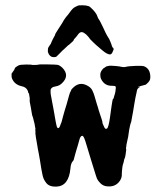

<svg xmlns="http://www.w3.org/2000/svg" viewBox="-20 -671 587 714"><path d="M504 -350H505Q505 -350 504 -350ZM23 -397Q36 -415 35 -415.5Q34 -416 36 -419Q42 -424 48.5 -427.5Q55 -431 76.5 -431Q98 -431 98.5 -430Q99 -429 111.5 -429.5Q124 -430 124 -431Q124 -432 155 -431.5Q186 -431 193.5 -430Q201 -429 212 -419Q240 -390 211 -362Q201 -352 188 -350Q168 -347 168 -334Q168 -324 169 -318.5Q170 -313 171.5 -305Q173 -297 174.5 -289Q176 -281 178 -270.5Q180 -260 182 -248Q184 -236 187 -219.5Q190 -203 192 -198Q199 -187 206 -210Q208 -215 208.5 -216Q209 -217 209 -217.5Q209 -218 214.5 -238.5Q220 -259 228 -284Q239 -326 242 -330Q245 -334 244.5 -335.5Q244 -337 250 -343Q274 -368 302 -354Q317 -347 323 -335.5Q329 -324 333 -308.5Q337 -293 340.5 -283Q344 -273 344.5 -270.5Q345 -268 347 -261.5Q349 -255 352 -246Q355 -237 358 -228Q361 -219 361 -215.5Q361 -212 361.5 -212Q362 -212 365.5 -203Q369 -194 372 -192.5Q375 -191 378 -193Q384 -198 389 -234.5Q394 -271 394.5 -274Q395 -277 397 -290Q399 -303 400.5 -303Q402 -303 403 -307.5Q404 -312 404.5 -313Q405 -314 405.5 -316.5Q406 -319 407 -321Q408 -323 409 -329.5Q410 -336 410.5 -342Q411 -348 410 -349Q409 -352 397 -352Q369 -351 356 -377Q353 -383 353 -392.5Q353 -402 358.5 -409.5Q364 -417 365 -417Q366 -417 370.5 -420.5Q375 -424 375.5 -424Q376 -424 381.5 -425.5Q387 -427 395.5 -426.5Q404 -426 411 -425.5Q418 -425 424 -424Q440 -420 448.5 -422.5Q457 -425 484 -426Q511 -427 517 -424Q538 -415 539 -387Q540 -374 532 -365.5Q524 -357 521.5 -356Q519 -355 506.5 -352Q494 -349 494 -347.5Q494 -346 498 -348Q502 -349 501 -348Q491 -343 489.5 -335Q488 -327 487 -323Q486 -319 484 -309.5Q482 -300 479.5 -284.5Q477 -269 476.5 -266Q476 -263 474.5 -254Q473 -245 470.5 -232.5Q468 -220 468 -218Q465 -211 463.5 -203.5Q462 -196 460.5 -189Q459 -182 458 -172Q457 -162 454 -150.5Q451 -139 450.5 -134Q450 -129 449 -122.5Q448 -116 449 -116.5Q450 -117 449 -111Q447 -94 445.5 -88Q444 -82 443.5 -81.5Q443 -81 442.5 -80.5Q442 -80 441 -73.5Q440 -67 438 -62Q436 -57 435 -48.5Q434 -40 433.5 -34.5Q433 -29 433 -25Q434 -11 426 1Q410 25 379 22Q364 21 354 11Q344 1 341 -6Q338 -13 332.5 -31.5Q327 -50 319 -75Q311 -100 303.5 -126Q296 -152 292.5 -159Q289 -166 286 -166Q279 -166 275 -150.5Q271 -135 269 -129Q267 -123 265 -116Q263 -109 259.5 -97Q256 -85 255 -80Q254 -75 252 -73Q243 -64 242 -45Q236 21 190 23Q164 24 152.5 10Q141 -4 138 -21Q135 -38 134 -41.5Q133 -45 132.5 -50.5Q132 -56 128.5 -75.5Q125 -95 124 -101Q123 -107 121.5 -113.5Q120 -120 119.5 -125Q119 -130 117.5 -137Q116 -144 113.5 -160Q111 -176 111.5 -176Q112 -176 112 -180.5Q112 -185 111 -189L112 -191Q110 -199 109.5 -204.5Q109 -210 107 -216.5Q105 -223 104 -228.5Q103 -234 101.5 -237Q100 -240 99.5 -243Q99 -246 98 -251.5Q97 -257 95 -269.5Q93 -282 91.5 -288Q90 -294 90.5 -298.5Q91 -303 90.5 -307Q90 -311 89 -315Q88 -319 88 -322Q86 -326 85 -326V-327Q85 -330 82 -336Q76 -347 62 -350Q33 -356 24 -381Q23 -384 23 -391ZM171 -513 172 -516 174 -520Q174 -520 175 -522Q176 -524 176 -524.5Q176 -525 178 -528Q180 -531 180 -532Q180 -533 183 -537.5Q186 -542 185 -542.5Q184 -543 195 -560Q206 -577 210.5 -584Q215 -591 218 -597Q227 -610 230 -613Q230 -612 240.5 -626.5Q251 -641 258.5 -644.5Q266 -648 267.5 -649Q269 -650 273 -651Q305 -653 315 -645Q338 -625 343 -608Q344 -604 347 -600Q350 -596 354 -588Q358 -580 360.5 -575Q363 -570 365.5 -564.5Q368 -559 369 -557Q370 -555 372.5 -549.5Q375 -544 378 -539Q388 -524 390 -517Q393 -509 394.5 -505.5Q396 -502 395.5 -501.5Q395 -501 401 -491V-492Q401 -497 402 -491.5Q403 -486 402 -484V-483Q402 -485 401 -484Q399 -476 395 -471.5Q391 -467 383.5 -469.5Q376 -472 368.5 -477.5Q361 -483 358 -486Q355 -489 351.5 -491.5Q348 -494 347 -495.5Q346 -497 343.5 -498.5Q341 -500 327 -513.5Q313 -527 313.5 -527.5Q314 -528 306.5 -536.5Q299 -545 296 -546Q289 -552 282.5 -551.5Q276 -551 270 -542.5Q264 -534 259 -529Q254 -524 254 -522Q255 -520 235 -503V-504Q223 -492 218 -488Q213 -484 203.5 -474Q194 -464 190.5 -461Q187 -458 179 -458.5Q171 -459 166.5 -463.5Q162 -468 162 -468.5Q162 -469 158 -478Q158 -491 159 -492.5Q160 -494 161 -496.5Q162 -499 166 -504Q170 -509 169.5 -509.5Q169 -510 170 -511Q171 -512 171 -513Z"/></svg>

Font: TT2020 Style E
Style: Regular
Weight: 400
Version: Version 00.2